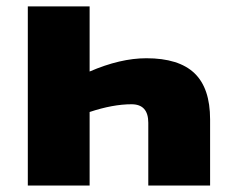

<svg xmlns="http://www.w3.org/2000/svg" viewBox="-20 -573 711 593"><path d="M438 0V-193.8Q438 -251 386.2 -251Q328.6 -251 256.8 -227.1V0H65.9V-553.2H256.8V-352.1Q351.6 -393.1 432.1 -393.1Q532.2 -393.1 580.6 -346.9Q628.9 -300.8 628.9 -204.1V0Z"/></svg>

Font: Black Ops One [rus by aLiNcE]
Style: Regular
Weight: 400
Designer: James Grieshaber
Foundry: James Grieshaber
Version: Version 1.002;May 25, 2024;FontCreator 13.0.0.2680 64-bit